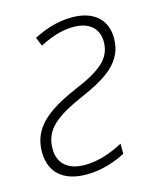

<svg xmlns="http://www.w3.org/2000/svg" viewBox="-89 -602 556 676"><g transform="rotate(-15 189.0 -264.0)"><path d="M144 10C205 10 256 -11 287 -27V-64C249 -44 200 -24 147 -24C85 -24 51 -55 51 -108C51 -180 101 -215 197 -258C297 -301 361 -344 361 -429C361 -495 317 -538 237 -538C178 -538 132 -519 96 -501L109 -469C144 -487 185 -504 233 -504C293 -504 323 -472 323 -426C323 -363 276 -329 180 -289C75 -243 12 -195 12 -107C12 -34 58 10 144 10Z"/></g></svg>

Font: Noto Sans SemiCondensed ExtraLight
Style: Italic
Weight: 200
Width: 4
Italic angle: -12°
Designer: Monotype Design Team
Foundry: Monotype Imaging Inc.
Version: Version 2.013